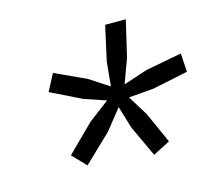

<svg xmlns="http://www.w3.org/2000/svg" viewBox="-74 -792 697 629"><g transform="rotate(-15 275.0 -477.5)"><path d="M376 -251 327 -356 304 -432 249 -363 156 -274 112 -320 203 -410 273 -463 199 -488 95 -539 125 -596 231 -547 297 -504 305 -587 331 -704H401L372 -580L342 -499L424 -526L546 -549L550 -486L430 -461L345 -454L387 -386L434 -281Z"/></g></svg>

Font: Prodigy Sans
Style: Italic
Weight: 400
Italic angle: -13°
Designer: Wei Huang
Foundry: Wei Huang
Version: Version 1.003; ttfautohint (v1.8.3)